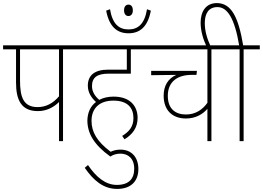

<svg xmlns="http://www.w3.org/2000/svg" viewBox="-20 -916 1706 1246"><path d="M389 -596H494V-622H0V-596H84V-381C84 -264 120 -195 226 -195C287 -195 333 -224 363 -254V0H389ZM363 -596V-291C324 -245 278 -221 224 -221C131 -221 110 -287 110 -394V-596Z M773 -34 788 -12C839 -43 873 -86 873 -151C873 -221 831 -289 717 -289C682 -289 651 -282 624 -268C599 -289 577 -319 577 -357C577 -414 611 -438 685 -438H829V-596H938V-622H480V-596H803V-464H682C596 -464 550 -429 550 -360C550 -314 575 -280 603 -254C568 -228 548 -187 547 -133C548 -51 588 22 696 100C714 88 737 81 761 81C811 81 851 112 851 179C851 245 816 284 738 284C664 284 603 232 551 155L530 173C586 254 650 310 740 310C832 310 878 258 878 181C878 105 834 55 762 55C738 55 717 60 698 69C608 1 574 -60 574 -132C574 -211 623 -263 716 -263C809 -263 846 -215 846 -150C846 -93 817 -61 773 -34Z M785 -849C785 -824 798 -812 813 -812C830 -812 842 -824 842 -849C842 -873 831 -886 814 -886C797 -886 785 -874 785 -849ZM959 -847 934 -856C918 -759 875 -725 814 -725C753 -725 710 -759 694 -856L669 -847C689 -741 741 -700 814 -700C887 -700 939 -741 959 -847Z M1458 -596V-622H924V-596H1326V-249C1296 -206 1250 -173 1187 -173C1119 -173 1069 -209 1069 -294C1069 -387 1133 -430 1223 -430H1255L1258 -456H961V-428L1124 -430C1070 -406 1042 -359 1042 -295C1042 -201 1098 -147 1187 -147C1253 -147 1299 -178 1326 -210V0H1352V-596Z M1561 -596H1666V-622H1558C1527 -806 1481 -896 1387 -896C1317 -896 1282 -842 1282 -770C1282 -714 1299 -660 1320 -615H1347C1323 -667 1309 -716 1309 -766C1309 -827 1333 -870 1391 -870C1455 -870 1502 -799 1532 -622H1444V-596H1535V0H1561Z"/></svg>

Font: Noto Sans Devanagari SemiCondensed Thin
Style: Regular
Weight: 100
Width: 4
Designer: Jelle Bosma - Monotype Design Team
Foundry: Monotype Imaging Inc.
Version: Version 2.004